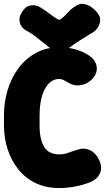

<svg xmlns="http://www.w3.org/2000/svg" viewBox="-20 -928 531 970"><path d="M280 22Q212 22 160 -3Q108 -28 72.5 -72.5Q37 -117 18.5 -174Q0 -231 0 -295V-347Q0 -410 18 -471Q36 -532 71.5 -581Q107 -630 159.5 -659.5Q212 -689 280 -689Q367 -689 429 -648Q464 -625 468.5 -590.5Q473 -556 444 -527Q421 -504 389.5 -498Q358 -492 329 -508Q314 -517 302.5 -523Q291 -529 280 -529Q247 -529 224.5 -504Q202 -479 191 -438Q180 -397 180 -347V-295Q180 -222 203.5 -185Q227 -148 280 -148Q303 -148 326 -156.5Q349 -165 376 -173Q406 -183 435.5 -169Q465 -155 483 -115Q498 -81 484.5 -51.5Q471 -22 436 -8Q400 7 359 14.5Q318 22 280 22ZM477 -856Q487 -842 486 -824.5Q485 -807 475.5 -791Q466 -775 450 -765Q410 -741 382 -723Q354 -705 323 -682Q280 -649 237 -682Q203 -708 172 -733.5Q141 -759 112 -774Q88 -787 81 -811Q74 -835 85 -856L87 -859Q104 -894 132 -900Q160 -906 185 -890Q209 -875 228 -860.5Q247 -846 272 -830Q275 -829 278 -828Q281 -827 285 -830Q306 -845 322 -864Q338 -883 366 -900Q390 -915 420.5 -903.5Q451 -892 475 -859Z"/></svg>

Font: Winky Sans ExtraBold
Style: Regular
Weight: 800
Designer: Simon Atzbach
Foundry: typofactur
Version: Version 1.205